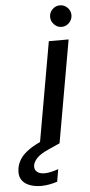

<svg xmlns="http://www.w3.org/2000/svg" viewBox="-155 -727 455 967"><g transform="rotate(-5 72.5 -243.0)"><path d="M24 0 115 -517H215L124 0ZM186 -583Q164 -583 148 -599.5Q132 -616 132 -638Q132 -660 148 -676Q164 -692 186 -692Q208 -692 224 -676Q240 -660 240 -638Q240 -616 224 -599.5Q208 -583 186 -583ZM13 206Q-20 206 -46.5 195.5Q-73 185 -86 163.5Q-99 142 -93 107Q-89 82 -73.5 59Q-58 36 -26.5 14.5Q5 -7 55 -27L110 -49L124 0L64 27Q26 44 8.5 61.5Q-9 79 -13 98Q-17 119 -3.5 131.5Q10 144 36 144Q50 144 68.5 140Q87 136 106 129L95 192Q76 198 55 202Q34 206 13 206Z"/></g></svg>

Font: DM Sans 11pt Medium
Style: Italic
Weight: 500
Italic angle: -10°
Version: Version 4.004;gftools[0.9.30]